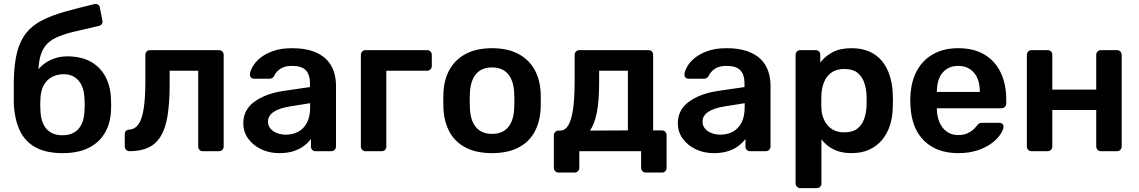

<svg xmlns="http://www.w3.org/2000/svg" viewBox="-20 -778 5861 988"><path d="M301 10Q218 10 163.5 -19.5Q109 -49 82 -106Q55 -163 51 -245Q51 -274 51 -305Q51 -336 51 -365Q53 -453 68.5 -511.5Q84 -570 115 -608.5Q146 -647 195 -672.5Q244 -698 311 -717Q378 -736 466 -757Q476 -759 484.5 -754Q493 -749 494 -738L507 -672Q509 -662 504 -654.5Q499 -647 490 -645Q414 -628 359 -614.5Q304 -601 268 -584Q232 -567 211.5 -539.5Q191 -512 183 -468Q175 -424 178 -355L155 -374Q161 -405 186 -431Q211 -457 247.5 -472.5Q284 -488 325 -488Q397 -488 446 -461Q495 -434 521.5 -385.5Q548 -337 551 -272Q553 -236 551 -206Q548 -142 519 -93Q490 -44 436 -17Q382 10 301 10ZM301 -82Q355 -82 384 -115Q413 -148 415 -211Q416 -222 416 -237.5Q416 -253 415 -267Q413 -330 384.5 -363Q356 -396 309 -396Q255 -396 222.5 -363Q190 -330 188 -267Q187 -253 187 -237.5Q187 -222 188 -211Q190 -148 219 -115Q248 -82 301 -82Z M647 0Q636 0 629 -7Q622 -14 622 -25V-87Q622 -109 645 -111Q675 -113 693 -139Q711 -165 719.5 -219.5Q728 -274 728 -361V-496Q728 -506 734.5 -513Q741 -520 752 -520H1107Q1117 -520 1124 -513Q1131 -506 1131 -496V-24Q1131 -14 1124 -7Q1117 0 1107 0H1024Q1013 0 1006.5 -7Q1000 -14 1000 -24V-414H853V-347Q853 -251 842.5 -184.5Q832 -118 807.5 -77.5Q783 -37 743.5 -18.5Q704 0 647 0Z M1417 10Q1365 10 1323 -10.5Q1281 -31 1256.5 -65.5Q1232 -100 1232 -143Q1232 -213 1289 -254.5Q1346 -296 1438 -310L1575 -330V-351Q1575 -393 1554 -416Q1533 -439 1482 -439Q1446 -439 1423.5 -424.5Q1401 -410 1390 -386Q1382 -373 1367 -373H1288Q1277 -373 1271.5 -379Q1266 -385 1266 -395Q1267 -411 1279.5 -434Q1292 -457 1317.5 -478.5Q1343 -500 1384 -515Q1425 -530 1483 -530Q1546 -530 1589.5 -514.5Q1633 -499 1659 -473Q1685 -447 1697 -412Q1709 -377 1709 -338V-24Q1709 -14 1702 -7Q1695 0 1685 0H1604Q1593 0 1586.5 -7Q1580 -14 1580 -24V-63Q1567 -45 1545 -28Q1523 -11 1491.5 -0.5Q1460 10 1417 10ZM1451 -85Q1486 -85 1514.5 -100Q1543 -115 1559.5 -146.5Q1576 -178 1576 -226V-247L1476 -231Q1417 -222 1388 -202Q1359 -182 1359 -153Q1359 -131 1372.5 -115.5Q1386 -100 1407 -92.5Q1428 -85 1451 -85Z M1861 0Q1851 0 1844 -7Q1837 -14 1837 -24V-496Q1837 -506 1844 -513Q1851 -520 1861 -520H2178Q2188 -520 2195 -513Q2202 -506 2202 -496V-439Q2202 -428 2195 -421Q2188 -414 2178 -414H1968V-24Q1968 -14 1961.5 -7Q1955 0 1944 0Z M2512 10Q2432 10 2377.5 -18Q2323 -46 2294.5 -97Q2266 -148 2262 -216Q2261 -234 2261 -260Q2261 -286 2262 -304Q2266 -373 2295.5 -423.5Q2325 -474 2379.5 -502Q2434 -530 2512 -530Q2590 -530 2644.5 -502Q2699 -474 2728.5 -423.5Q2758 -373 2762 -304Q2763 -286 2763 -260Q2763 -234 2762 -216Q2758 -148 2729.5 -97Q2701 -46 2646.5 -18Q2592 10 2512 10ZM2512 -89Q2565 -89 2594 -122.5Q2623 -156 2626 -221Q2627 -236 2627 -260Q2627 -284 2626 -299Q2623 -364 2594 -397.5Q2565 -431 2512 -431Q2459 -431 2430 -397.5Q2401 -364 2398 -299Q2397 -284 2397 -260Q2397 -236 2398 -221Q2401 -156 2430 -122.5Q2459 -89 2512 -89Z M2854 110Q2844 110 2837 103Q2830 96 2830 86V-82Q2830 -92 2837 -99Q2844 -106 2854 -106H2862Q2888 -106 2904.5 -133.5Q2921 -161 2929 -217.5Q2937 -274 2937 -361V-496Q2937 -506 2944 -513Q2951 -520 2961 -520H3317Q3328 -520 3334.5 -513Q3341 -506 3341 -496V-107H3386Q3397 -107 3403.5 -100Q3410 -93 3410 -83V86Q3410 96 3403.5 103Q3397 110 3386 110H3304Q3293 110 3286 103Q3279 96 3279 86V0H2961V86Q2961 96 2954 103Q2947 110 2937 110ZM3016 -106 3211 -107V-414H3063V-347Q3063 -257 3051 -198Q3039 -139 3016 -106Z M3653 10Q3601 10 3559 -10.5Q3517 -31 3492.5 -65.5Q3468 -100 3468 -143Q3468 -213 3525 -254.5Q3582 -296 3674 -310L3811 -330V-351Q3811 -393 3790 -416Q3769 -439 3718 -439Q3682 -439 3659.5 -424.5Q3637 -410 3626 -386Q3618 -373 3603 -373H3524Q3513 -373 3507.5 -379Q3502 -385 3502 -395Q3503 -411 3515.5 -434Q3528 -457 3553.5 -478.5Q3579 -500 3620 -515Q3661 -530 3719 -530Q3782 -530 3825.5 -514.5Q3869 -499 3895 -473Q3921 -447 3933 -412Q3945 -377 3945 -338V-24Q3945 -14 3938 -7Q3931 0 3921 0H3840Q3829 0 3822.5 -7Q3816 -14 3816 -24V-63Q3803 -45 3781 -28Q3759 -11 3727.5 -0.5Q3696 10 3653 10ZM3687 -85Q3722 -85 3750.5 -100Q3779 -115 3795.5 -146.5Q3812 -178 3812 -226V-247L3712 -231Q3653 -222 3624 -202Q3595 -182 3595 -153Q3595 -131 3608.5 -115.5Q3622 -100 3643 -92.5Q3664 -85 3687 -85Z M4098 190Q4088 190 4081 183Q4074 176 4074 166V-496Q4074 -506 4081 -513Q4088 -520 4098 -520H4177Q4188 -520 4194.5 -513Q4201 -506 4201 -496V-456Q4225 -488 4264 -509Q4303 -530 4361 -530Q4414 -530 4453 -513Q4492 -496 4518 -464.5Q4544 -433 4558 -390Q4572 -347 4574 -295Q4575 -278 4575 -260Q4575 -242 4574 -224Q4573 -174 4559 -131.5Q4545 -89 4518.5 -57.5Q4492 -26 4453 -8Q4414 10 4361 10Q4307 10 4269 -9.5Q4231 -29 4207 -61V166Q4207 176 4200.5 183Q4194 190 4183 190ZM4324 -97Q4367 -97 4391 -115.5Q4415 -134 4426 -164Q4437 -194 4439 -230Q4440 -260 4439 -290Q4437 -326 4426 -356Q4415 -386 4391 -404.5Q4367 -423 4324 -423Q4283 -423 4257.5 -404Q4232 -385 4220.5 -355.5Q4209 -326 4207 -295Q4206 -277 4206 -257Q4206 -237 4207 -218Q4208 -188 4221 -160.5Q4234 -133 4259 -115Q4284 -97 4324 -97Z M4911 10Q4800 10 4735 -54Q4670 -118 4665 -236Q4664 -246 4664 -261.5Q4664 -277 4665 -286Q4669 -362 4699.5 -416.5Q4730 -471 4784 -500.5Q4838 -530 4911 -530Q4992 -530 5047 -496.5Q5102 -463 5130 -403.5Q5158 -344 5158 -266V-245Q5158 -235 5151 -228Q5144 -221 5133 -221H4801Q4801 -221 4801 -218Q4801 -215 4801 -213Q4802 -178 4814.5 -148.5Q4827 -119 4851.5 -101Q4876 -83 4910 -83Q4938 -83 4957 -91.5Q4976 -100 4988 -111Q5000 -122 5005 -129Q5014 -141 5019.5 -143.5Q5025 -146 5036 -146H5122Q5132 -146 5138.5 -140Q5145 -134 5144 -125Q5143 -109 5127.5 -86Q5112 -63 5083 -41Q5054 -19 5010.5 -4.5Q4967 10 4911 10ZM4801 -305H5022V-308Q5022 -347 5009 -376.5Q4996 -406 4971 -422.5Q4946 -439 4911 -439Q4876 -439 4851 -422.5Q4826 -406 4813.5 -376.5Q4801 -347 4801 -308Z M5288 0Q5278 0 5271 -7Q5264 -14 5264 -24V-496Q5264 -506 5271 -513Q5278 -520 5288 -520H5371Q5382 -520 5388.5 -513Q5395 -506 5395 -496V-317H5621V-496Q5621 -506 5628 -513Q5635 -520 5645 -520H5728Q5738 -520 5745 -513Q5752 -506 5752 -496V-24Q5752 -14 5745 -7Q5738 0 5728 0H5645Q5635 0 5628 -7Q5621 -14 5621 -24V-212H5395V-24Q5395 -14 5388.5 -7Q5382 0 5371 0Z"/></svg>

Font: Rubik Light Medium
Style: Regular
Weight: 500
Version: Version 2.104